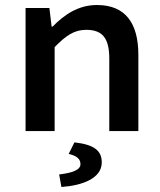

<svg xmlns="http://www.w3.org/2000/svg" viewBox="-20 -523 639 766"><path d="M82 0H198V-335C243 -381 276 -404 324 -404C391 -404 416 -368 416 -289V0H532V-304C532 -431 480 -503 367 -503C292 -503 236 -464 190 -417H186L177 -491H82ZM277 45 254 91C283 98 301 109 301 132C301 156 266 167 216 173L225 223C310 217 386 188 386 125C386 78 356 54 277 45Z"/></svg>

Font: Source Code Pro Semibold
Style: Regular
Weight: 600
Monospace: yes
Designer: Paul D. Hunt
Foundry: Adobe Systems Incorporated
Version: Version 1.017;PS 1.000;hotconv 1.0.70;makeotf.lib2.5.5900